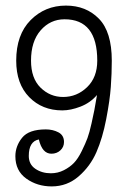

<svg xmlns="http://www.w3.org/2000/svg" viewBox="-20 -658 453 687"><path d="M327 -318Q303 -290 268 -276.5Q233 -263 203 -263Q131 -263 84.5 -310.5Q38 -358 38 -441Q38 -534 89.5 -586Q141 -638 216 -638Q288 -638 334 -591Q380 -544 380 -441Q380 -395 376.5 -347Q373 -299 360 -231.5Q347 -164 325 -113.5Q303 -63 261.5 -27Q220 9 165 9Q113 9 74 -19Q35 -47 35 -99Q35 -135 59 -165Q83 -195 144 -195Q169 -195 189 -184.5Q209 -174 209 -150Q209 -132 196 -120Q183 -108 164 -108Q131 -108 119 -159Q83 -152 83 -100Q83 -70 106.5 -54Q130 -38 162 -38Q187 -38 208.5 -49Q230 -60 244.5 -75Q259 -90 272.5 -117.5Q286 -145 293 -164Q300 -183 307.5 -216.5Q315 -250 317.5 -263.5Q320 -277 325 -306Q326 -314 327 -318ZM328 -441Q328 -589 211 -589Q160 -589 125.5 -549.5Q91 -510 91 -441Q91 -378 125 -344.5Q159 -311 206 -311Q255 -311 291.5 -346Q328 -381 328 -441Z"/></svg>

Font: Bonbon
Style: Regular
Weight: 400
Designer: Ksenia Erulevich
Foundry: Cyreal (www.cyreal.org)
Version: Version 1.001